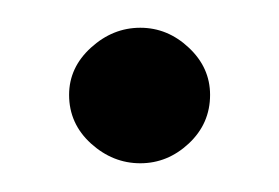

<svg xmlns="http://www.w3.org/2000/svg" viewBox="-20 -388 199 137"><path d="M80.1 -271.5Q60.5 -271.5 44.9 -285.6Q29.3 -299.8 29.3 -320.3Q29.3 -339.8 44.9 -354Q60.5 -368.2 80.1 -368.2Q99.6 -368.2 114.7 -354Q129.9 -339.8 129.9 -320.3Q129.9 -299.8 114.7 -285.6Q99.6 -271.5 80.1 -271.5Z"/></svg>

Font: Padauk
Style: Regular
Weight: 400
Designer: Debbi Hosken, Becca Hirsbrunner Spalinger
Foundry: SIL International
Version: Version 5.003